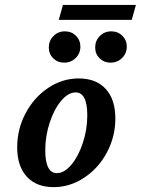

<svg xmlns="http://www.w3.org/2000/svg" viewBox="-20 -745 569 776"><path d="M49.5 -149.7Q49.5 -223.6 83.6 -287.6Q117.6 -351.6 174.9 -389.8Q232.1 -428 298 -428Q368.7 -428 407.4 -385.5Q446.2 -343.1 446.2 -266.1Q446.2 -192.7 412.1 -128.9Q378.1 -65.1 320.4 -26.9Q262.8 11.3 196.9 11.3Q127 11.3 88.3 -31Q49.5 -73.3 49.5 -149.7ZM332.8 -279Q332.8 -325.3 320.9 -348.4Q309.1 -371.5 285.8 -371.5Q255.5 -371.5 227 -337.4Q198.4 -303.2 180.7 -248.9Q162.9 -194.5 162.9 -137.2Q162.9 -91.4 174.8 -68.3Q186.6 -45.2 209.5 -45.2Q239.8 -45.2 268.3 -79.1Q296.8 -113 314.8 -167.4Q332.8 -221.7 332.8 -279ZM364.7 -553.1Q364.7 -580.4 383.5 -599.4Q402.2 -618.3 429.8 -618.3Q456.6 -618.3 474.5 -600.4Q492.4 -582.5 492.4 -556.6Q492.4 -529.3 473.4 -510.6Q454.4 -491.8 426.4 -491.8Q400.1 -491.8 382.4 -509.5Q364.7 -527.2 364.7 -553.1ZM177.3 -553.1Q177.3 -580.4 196.1 -599.4Q214.8 -618.3 242.4 -618.3Q269.1 -618.3 287 -600.4Q304.9 -582.5 304.9 -556.6Q304.9 -529.3 286 -510.6Q267 -491.8 238.9 -491.8Q212.6 -491.8 195 -509.5Q177.3 -527.2 177.3 -553.1ZM234.4 -725.1H529.3L512.4 -664.6H217.5Z"/></svg>

Font: Playfair Micro SmCond SmLight
Style: Italic
Weight: 360
Width: 4
Italic angle: -15.6°
Designer: Claus Eggers Sørensen
Foundry: Claus Eggers Sørensen
Version: Version 2.203;Glyphs 3.3 (3326)